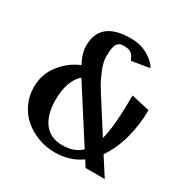

<svg xmlns="http://www.w3.org/2000/svg" viewBox="-156 -806 930 953"><g transform="rotate(30 309.0 -330.0)"><path d="M483.9 -589.8 381.8 -573.2Q375 -587.9 371.6 -594Q368.2 -600.1 360.4 -607.7Q352.5 -615.2 341.3 -617.7Q330.1 -620.1 312 -620.1Q295.9 -620.1 285.6 -612.5Q275.4 -605 271.2 -589.4Q267.1 -573.7 266.1 -561.3Q265.1 -548.8 265.1 -527.8Q265.1 -500.5 281.2 -460.2Q297.4 -419.9 310.8 -396.7Q324.2 -373.5 336.9 -354L453.1 -171.9Q475.1 -251 475.1 -428.2L580.1 -404.8Q580.1 -323.7 559.1 -243.9Q538.1 -164.1 496.1 -104L563 0H453.1L430.2 -36.1Q366.2 9.8 280.8 9.8Q231.9 9.8 186.8 -6.8Q141.6 -23.4 106.7 -52.5Q71.8 -81.5 50.8 -125.5Q29.8 -169.4 29.8 -220.2Q29.8 -293.9 73.2 -349.9Q116.7 -405.8 180.2 -432.1Q151.9 -484.4 151.9 -527.8Q151.9 -669.9 327.1 -669.9Q384.3 -669.9 427.7 -644Q471.2 -618.2 483.9 -589.8ZM210.9 -377.9Q184.1 -356 169.4 -315.2Q154.8 -274.4 154.8 -220.2Q154.8 -135.7 190.4 -87.9Q226.1 -40 295.9 -40Q364.7 -40 402.8 -78.1Z"/></g></svg>

Font: Pfennig
Style: Bold
Weight: 700
Version: Version 20120410 ; ttfautohint (v0.8)